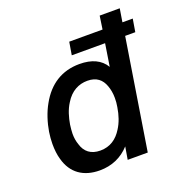

<svg xmlns="http://www.w3.org/2000/svg" viewBox="-127 -812 882 926"><g transform="rotate(-20 314.5 -349.0)"><path d="M629 -632H576L587 -700H484L474 -632H303L292 -566H463L445 -451C420 -493 375 -514 312 -514C221 -514 153 -470 108 -389C85 -349 70 -300 63 -257C60 -237 58 -216 58 -196C58 -167 61 -139 68 -116C89 -38 147 2 230 2C292 2 344 -21 384 -65L373 0H476L566 -566H618ZM377 -154C352 -113 316 -87 265 -87C217 -87 187 -111 175 -153C169 -170 166 -188 166 -209C166 -223 168 -238 170 -255C176 -290 186 -326 206 -357C235 -405 276 -425 320 -425C367 -425 393 -402 406 -366C413 -347 417 -326 417 -302C417 -287 416 -272 413 -256C407 -217 395 -182 377 -154Z"/></g></svg>

Font: Arthouse Owned Medium
Style: Italic
Weight: 500
Italic angle: -10°
Designer: Jeremy Tribby
Foundry: Tribby Type
Version: Version 1.000;PS 001.000;hotconv 1.0.88;makeotf.lib2.5.64775